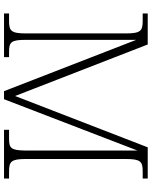

<svg xmlns="http://www.w3.org/2000/svg" viewBox="80 -834 754 954"><g transform="rotate(90 457.0 -357.0)"><path d="M47 0H264V-25H238C189 -25 178 -35 178 -109V-657L433 0H473L728 -663V-107C727 -35 717 -25 669 -25H625V0H867V-25H832C783 -25 770 -35 770 -109V-605C770 -679 783 -689 832 -689H867V-714H712L457 -55L201 -714H47V-689H84C133 -689 146 -679 146 -606V-108C146 -35 133 -25 84 -25H47Z"/></g></svg>

Font: Noto Serif Lao ExtraLight
Style: Regular
Weight: 200
Designer: Monotype Design Team
Foundry: Monotype Imaging Inc.
Version: Version 2.003